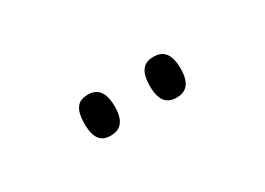

<svg xmlns="http://www.w3.org/2000/svg" viewBox="-18 -884 523 379"><g transform="rotate(-30 243.5 -694.5)"><path d="M318 -648C338 -648 353 -659 353 -694C353 -730 338 -741 318 -741C297 -741 283 -730 283 -694C283 -659 297 -648 318 -648ZM168 -648C188 -648 203 -659 203 -694C203 -730 188 -741 168 -741C147 -741 134 -730 134 -694C134 -659 147 -648 168 -648Z"/></g></svg>

Font: Noto Serif Thai Condensed Light
Style: Regular
Weight: 300
Width: 3
Designer: Monotype Design Team
Foundry: Monotype Imaging Inc.
Version: Version 2.002